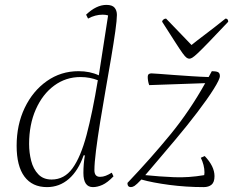

<svg xmlns="http://www.w3.org/2000/svg" viewBox="-20 -753 958 785"><path d="M172 12Q112 12 80 -31Q48 -74 48 -157Q48 -243 81 -312Q114 -381 171.5 -421.5Q229 -462 301 -462Q348 -462 384 -445Q393 -500 402 -561Q411 -622 422 -690Q412 -693 400 -693Q369 -693 340 -677L332 -693Q374 -733 415 -733Q439 -733 448.5 -721.5Q458 -710 458 -692Q458 -672 451.5 -625.5Q445 -579 434.5 -517Q424 -455 412 -387Q400 -319 389.5 -254Q379 -189 372.5 -137.5Q366 -86 366 -57Q366 -30 389 -30Q401 -30 412.5 -34.5Q424 -39 437 -47L444 -32Q419 -6 398.5 3Q378 12 360 12Q321 12 321 -46Q321 -65 322.5 -82.5Q324 -100 327 -118H322Q300 -55 261.5 -21.5Q223 12 172 12ZM99 -164Q99 -129 107.5 -95.5Q116 -62 136.5 -40.5Q157 -19 191 -19Q243 -19 276.5 -65Q310 -111 334 -201.5Q358 -292 380 -425Q365 -431 347 -434.5Q329 -438 309 -438Q249 -438 201.5 -403Q154 -368 126.5 -306Q99 -244 99 -164ZM515 12Q501 12 501 -5Q598 -107 677 -203.5Q756 -300 819 -413L590 -405Q587 -413 585.5 -422Q584 -431 584 -439Q584 -453 599 -453Q606 -453 630.5 -451Q655 -449 690 -446.5Q725 -444 762.5 -441.5Q800 -439 833 -438Q840 -450 846 -462Q862 -462 870.5 -458.5Q879 -455 879 -442Q879 -429 853.5 -388.5Q828 -348 786.5 -293.5Q745 -239 697 -182Q652 -129 622.5 -94Q593 -59 574 -37Q632 -31 691.5 -28.5Q751 -26 815 -37Q816 -42 816 -48Q816 -63 812 -78.5Q808 -94 801 -108L817 -115Q857 -73 857 -33Q857 -8 845 2Q833 12 813 12Q741 12 672.5 3Q604 -6 558 -19Q538 2 530 7Q522 12 515 12ZM754 -513Q749 -513 743 -517Q737 -521 726.5 -535.5Q716 -550 696.5 -580.5Q677 -611 643 -664Q643 -669 648 -673Q653 -677 659 -677Q698 -636 726 -607.5Q754 -579 763 -569Q780 -583 818.5 -612Q857 -641 902 -677Q913 -677 913 -664Q863 -611 833.5 -580.5Q804 -550 788.5 -535.5Q773 -521 766 -517Q759 -513 754 -513Z"/></svg>

Font: Petrona ExtraLight
Style: Italic
Weight: 200
Italic angle: -9°
Designer: Ringo R. Seeber
Foundry: Ringo R. Seeber
Version: Version 2.001; ttfautohint (v1.8.3)